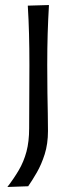

<svg xmlns="http://www.w3.org/2000/svg" viewBox="-20 -539 302 762"><path d="M9.3 203.1Q35.2 169.4 54.7 136.2Q74.2 103 85 63Q95.7 22.9 95.7 -30.3L96.7 -280.8Q96.7 -348.6 95.2 -403.8Q93.8 -459 90.3 -516.6L174.3 -519Q170.9 -460.9 169.2 -405Q167.5 -349.1 167.5 -280.8Q167.5 -216.3 168.2 -170.2Q168.9 -124 169.7 -88.4Q170.4 -52.7 170.4 -19Q170.4 31.7 157.5 72.8Q144.5 113.8 126.2 145.5Q107.9 177.2 91.8 200.2Z"/></svg>

Font: Pinar-DS3-FD Regular
Style: Regular
Weight: 400
Designer: Amin Abedi
Version: Version 3.000